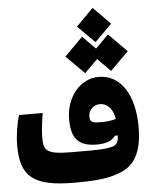

<svg xmlns="http://www.w3.org/2000/svg" viewBox="-56 -852 698 902"><g transform="rotate(-5 293.0 -400.5)"><path d="M258.3 4.9C370.1 4.9 427.7 -2 485.8 -27.8C554.7 -58.6 581.5 -129.4 581.5 -230C581.5 -377.4 521 -480.5 414.1 -480.5C328.1 -480.5 259.3 -399.4 259.3 -293.9C259.3 -209.5 287.1 -164.6 378.4 -164.6C428.2 -164.6 452.1 -177.7 466.8 -198.2L480.5 -198.7C479.5 -172.4 474.1 -155.3 451.2 -148.4C416.5 -138.2 356.9 -138.7 294.9 -139.2C282.7 -139.2 270.5 -139.2 258.3 -139.2C141.1 -139.2 126 -156.7 126 -218.3C126 -248.5 130.4 -287.1 138.2 -334.5H26.9C16.6 -305.2 5.4 -242.7 5.4 -192.4C5.4 -46.4 64 4.9 258.3 4.9ZM475.6 -503.4 561.5 -588.9 475.6 -675.3 414.6 -613.8 353.5 -675.3 267.6 -588.9 353.5 -503.4 414.6 -564.5ZM414.6 -644.5 495.1 -724.6 414.6 -805.7 334 -724.6ZM478 -276.4C456.5 -270.5 437 -267.6 409.2 -267.6C369.6 -267.6 355 -270 355 -297.9C355 -324.7 374.5 -352.5 409.7 -352.5C439.9 -352.5 469.2 -330.6 478 -276.4Z"/></g></svg>

Font: Cascadia Mono NF
Style: Bold
Weight: 700
Monospace: yes
Designer: Aaron Bell
Foundry: Saja Typeworks
Version: Version 2404.023